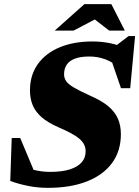

<svg xmlns="http://www.w3.org/2000/svg" viewBox="-20 -891 672 926"><path d="M549.5 -566Q525.5 -591 488.2 -604.8Q451 -618.5 411.5 -618.5Q369.5 -618.5 342.2 -608.5Q315 -598.5 302 -579.2Q289 -560 289 -533Q289 -514.5 299 -499.8Q309 -485 337 -468.5Q365 -452 417 -428.5Q470 -405.5 502 -378.8Q534 -352 548.5 -319Q563 -286 563 -244.5Q563 -162.5 520.2 -104.5Q477.5 -46.5 398.5 -15.8Q319.5 15 211.5 15Q160.5 15 113.2 5.2Q66 -4.5 29.5 -18.5L36.5 -225.5H77.5L164.5 -18L63 -99.5Q102.5 -82 141.8 -72Q181 -62 222 -62Q279 -62 316.8 -74Q354.5 -86 373.8 -108Q393 -130 393 -161Q393 -178.5 386 -193Q379 -207.5 364 -220.8Q349 -234 323.2 -248Q297.5 -262 260 -278Q210 -300 180.2 -326.2Q150.5 -352.5 137.5 -384.2Q124.5 -416 124.5 -454.5Q124.5 -528.5 162.2 -581.5Q200 -634.5 267.8 -662.8Q335.5 -691 425.5 -691Q464.5 -691 501 -684.5Q537.5 -678 566.5 -666.5L534.5 -667L600 -717H631.5L608 -465.5H563.5L502.5 -643ZM244 -743.5 387 -871H517L582 -743.5H506.5L424.5 -807H456L335 -743.5Z"/></svg>

Font: Newsreader 16pt 16pt ExtraBold
Style: Italic
Weight: 800
Italic angle: -17°
Version: Version 1.003